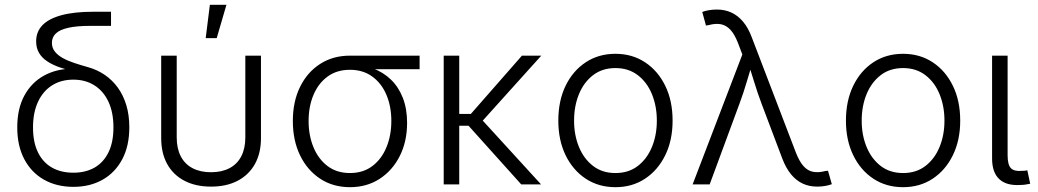

<svg xmlns="http://www.w3.org/2000/svg" viewBox="-20 -777 4373 809"><path d="M289.1 10.3Q218.8 10.3 165.5 -19.8Q112.3 -49.8 82.5 -106Q52.7 -162.1 52.7 -240.2Q52.7 -318.8 82.5 -374Q112.3 -429.2 165.5 -458.5Q218.8 -487.8 289.1 -487.8L306.6 -472.7Q266.1 -481.4 233.9 -492.4Q201.7 -503.4 179 -518.6Q156.2 -533.7 144.3 -554.4Q132.3 -575.2 132.3 -602.5Q132.3 -643.1 158.7 -670.7Q185.1 -698.2 238.8 -712.9Q292.5 -727.5 373.5 -727.5H447.8V-668H360.4Q303.2 -668 267.6 -659.9Q231.9 -651.9 215.3 -636Q198.7 -620.1 198.7 -596.7Q198.7 -575.2 211.2 -559.6Q223.6 -543.9 244.9 -532.2Q266.1 -520.5 293.5 -511.5Q320.8 -502.4 350.6 -494.1Q389.2 -483.4 421.1 -461.7Q453.1 -439.9 476.3 -408Q499.5 -376 512.2 -334Q524.9 -292 524.9 -240.7Q524.9 -162.1 495.1 -106Q465.3 -49.8 412.4 -19.8Q359.4 10.3 289.1 10.3ZM289.1 -49.3Q340.8 -49.3 378.7 -71Q416.5 -92.8 437.3 -135.5Q458 -178.2 458 -240.2Q458 -302.7 437.3 -347.7Q416.5 -392.6 378.4 -417Q340.3 -441.4 289.1 -441.4Q237.3 -441.4 199.2 -417.2Q161.1 -393.1 140.1 -347.9Q119.1 -302.7 119.1 -240.2Q119.1 -177.7 139.9 -135.3Q160.6 -92.8 198.7 -71Q236.8 -49.3 289.1 -49.3Z M869.1 9.3Q804.2 9.3 757.1 -15.4Q710 -40 684.6 -85.7Q659.2 -131.3 659.2 -195.3V-542.5H724.6V-198.2Q724.6 -151.4 741.7 -118.4Q758.8 -85.4 791.3 -68.4Q823.7 -51.3 869.1 -51.3Q914.6 -51.3 947 -68.4Q979.5 -85.4 996.6 -118.4Q1013.7 -151.4 1013.7 -198.2V-542.5H1079.6V-195.3Q1079.6 -131.3 1054 -85.7Q1028.3 -40 981.4 -15.4Q934.6 9.3 869.1 9.3ZM846.7 -616.2 864.3 -756.8H934.1L893.1 -616.2Z M1454.6 11.7Q1383.3 11.7 1329.1 -23.9Q1274.9 -59.6 1244.4 -122.3Q1213.9 -185.1 1213.9 -267.1Q1213.9 -349.1 1244.4 -411.1Q1274.9 -473.1 1329.1 -507.8Q1383.3 -542.5 1454.6 -542.5H1748V-485.4H1519L1454.6 -482.9Q1398.9 -482.9 1360.1 -454.3Q1321.3 -425.8 1300.8 -377Q1280.3 -328.1 1280.3 -267.1Q1280.3 -206.5 1300.8 -156.7Q1321.3 -106.9 1360.1 -77.4Q1398.9 -47.9 1454.6 -47.9Q1510.3 -47.9 1549.1 -77.4Q1587.9 -106.9 1608.4 -156.7Q1628.9 -206.5 1628.9 -267.1Q1628.9 -328.1 1608.4 -377Q1587.9 -425.8 1548.8 -454.3Q1509.8 -482.9 1454.6 -482.9V-505.4Q1506.8 -505.4 1551 -489Q1595.2 -472.7 1627.4 -441.4Q1659.7 -410.2 1677.5 -364.3Q1695.3 -318.4 1695.3 -259.3Q1695.3 -181.2 1664.6 -119.9Q1633.8 -58.6 1579.6 -23.4Q1525.4 11.7 1454.6 11.7Z M1915 -542.5V0H1849.6V-542.5ZM2260.7 -542.5 1994.6 -247.1H1888.2V-296.9H1963.9L2179.2 -542.5ZM2176.3 0 1951.2 -250.5 1991.2 -293.9 2259.8 0Z M2573.2 11.7Q2502 11.7 2447.8 -24.2Q2393.6 -60.1 2363 -123.3Q2332.5 -186.5 2332.5 -268.6Q2332.5 -352.1 2363 -415.3Q2393.6 -478.5 2447.8 -514.4Q2502 -550.3 2573.2 -550.3Q2644 -550.3 2698.2 -514.4Q2752.4 -478.5 2783.2 -415.3Q2814 -352.1 2814 -268.6Q2814 -186.5 2783.2 -123.3Q2752.4 -60.1 2698.2 -24.2Q2644 11.7 2573.2 11.7ZM2573.2 -47.9Q2628.9 -47.9 2667.7 -77.9Q2706.5 -107.9 2727.1 -158Q2747.6 -208 2747.6 -268.6Q2747.6 -329.6 2727.1 -379.9Q2706.5 -430.2 2667.5 -460.2Q2628.4 -490.2 2573.2 -490.2Q2517.6 -490.2 2478.8 -460.2Q2439.9 -430.2 2419.4 -380.1Q2398.9 -330.1 2398.9 -268.6Q2398.9 -208 2419.4 -158Q2439.9 -107.9 2478.8 -77.9Q2517.6 -47.9 2573.2 -47.9Z M2898.4 0 3107.9 -547.4 3089.8 -595.2Q3075.2 -632.8 3057.6 -651.6Q3040 -670.4 3017.8 -674.8Q2995.6 -679.2 2966.8 -671.4L2954.6 -669.4L2939 -726.6Q2949.7 -731 2966.3 -733.9Q2982.9 -736.8 3000.5 -736.8Q3034.2 -736.8 3061.8 -724.1Q3089.4 -711.4 3111.1 -685.5Q3132.8 -659.7 3147.9 -619.1L3334 -132.8Q3348.6 -95.7 3366.2 -76.4Q3383.8 -57.1 3406.2 -53Q3428.7 -48.8 3457 -56.2L3468.8 -57.6L3484.9 -1Q3474.1 3.4 3458 6.3Q3441.9 9.3 3423.3 9.3Q3389.6 9.3 3362.3 -3.4Q3335 -16.1 3313.5 -42Q3292 -67.9 3276.4 -108.4L3189 -339.8Q3171.4 -386.7 3158 -430.9Q3144.5 -475.1 3130.4 -519.5H3152.8Q3139.2 -476.1 3126 -430.9Q3112.8 -385.7 3095.7 -339.8L2970.2 0Z M3785.2 11.7Q3713.9 11.7 3659.7 -24.2Q3605.5 -60.1 3575 -123.3Q3544.4 -186.5 3544.4 -268.6Q3544.4 -352.1 3575 -415.3Q3605.5 -478.5 3659.7 -514.4Q3713.9 -550.3 3785.2 -550.3Q3856 -550.3 3910.2 -514.4Q3964.4 -478.5 3995.1 -415.3Q4025.9 -352.1 4025.9 -268.6Q4025.9 -186.5 3995.1 -123.3Q3964.4 -60.1 3910.2 -24.2Q3856 11.7 3785.2 11.7ZM3785.2 -47.9Q3840.8 -47.9 3879.6 -77.9Q3918.5 -107.9 3939 -158Q3959.5 -208 3959.5 -268.6Q3959.5 -329.6 3939 -379.9Q3918.5 -430.2 3879.4 -460.2Q3840.3 -490.2 3785.2 -490.2Q3729.5 -490.2 3690.7 -460.2Q3651.9 -430.2 3631.3 -380.1Q3610.8 -330.1 3610.8 -268.6Q3610.8 -208 3631.3 -158Q3651.9 -107.9 3690.7 -77.9Q3729.5 -47.9 3785.2 -47.9Z M4278.3 2.4Q4220.2 5.9 4190.2 -22.5Q4160.2 -50.8 4160.2 -108.9V-542.5H4225.6V-122.6Q4225.6 -82.5 4239.5 -68.4Q4253.4 -54.2 4284.7 -57.1Q4294.4 -57.1 4298.8 -57.6Q4303.2 -58.1 4308.6 -59.6L4320.8 -2.9Q4312.5 -1 4301.3 0.7Q4290 2.4 4278.3 2.4Z"/></svg>

Font: Inter 16pt Light
Style: Regular
Weight: 300
Version: Version 4.001;git-66647c0bb